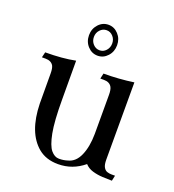

<svg xmlns="http://www.w3.org/2000/svg" viewBox="-118 -707 737 813"><g transform="rotate(20 250.5 -301.0)"><path d="M233.4 12.7Q179.7 12.7 144.5 -16.1Q76.7 -72.3 73.7 -202.1Q73.2 -207 73.2 -337.4Q73.2 -360.4 67.4 -371.6Q57.1 -389.2 31.7 -389.2H15.1L21 -413.6Q98.1 -413.6 156.2 -425.3L156.7 -252Q156.7 -152.8 166.7 -101.1Q176.8 -49.3 193.1 -29.8Q209.5 -10.3 229 -10.3H231.9Q250 -10.3 268.1 -16.1Q301.8 -24.4 318.8 -63.7Q335.9 -103 336.4 -160.6V-337.4Q336.4 -360.4 330.1 -371.6Q319.8 -389.2 294.9 -389.2H278.3L283.7 -413.6Q352.1 -413.6 419.4 -423.3V-75.7Q419.4 -52.2 425.8 -41.3Q432.1 -30.3 441.7 -27.1Q451.2 -23.9 460.9 -23.9H477.5L472.2 0.5Q453.1 0.5 429.4 -0.7Q405.8 -2 384.5 -8.3Q363.3 -14.6 349.6 -29.8Q298.3 12.7 233.4 12.7ZM233.9 -476.1Q207.5 -476.1 189 -496.3Q170.4 -516.6 170.4 -545.9Q170.4 -574.7 189 -595Q207.5 -615.2 233.9 -615.2Q259.8 -615.2 278.3 -595Q296.9 -574.7 296.9 -545.9Q296.9 -516.6 278.3 -496.3Q259.8 -476.1 233.9 -476.1ZM233.9 -500.5Q251 -500.5 262.9 -513.7Q274.9 -526.9 274.9 -545.9Q274.9 -564.5 262.9 -577.6Q251 -590.8 233.9 -590.8Q216.8 -590.8 204.6 -577.6Q192.4 -564.5 192.4 -545.9Q192.4 -526.9 204.6 -513.7Q216.8 -500.5 233.9 -500.5Z"/></g></svg>

Font: Quaaykop
Style: Regular
Weight: 400
Designer: Tup Wanders
Foundry: Free font, DO NOT SELL
Version: Version 1.00;July 31, 2023;FontCreator 11.5.0.2430 64-bit